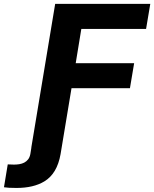

<svg xmlns="http://www.w3.org/2000/svg" viewBox="-117 -747 781 972"><path d="M-33.4 204.5Q-77.1 204.5 -96.9 201L-77.8 85.2Q-59.7 86.3 -46.2 86.3Q-32.7 86.3 -19.2 84.2Q-5.7 82 5.7 76.2Q17 70.3 25.2 60Q33.4 49.7 36.6 33L41.9 0H41.5L162.3 -727.3H643.8L622.5 -600.5H294.7L266.3 -427.2H562.1L540.8 -300.4H245L189.6 33.4Q172.2 132.5 107.2 171.5Q52.2 204.5 -33.4 204.5Z"/></svg>

Font: Linik Sans
Style: Bold Italic
Weight: 700
Italic angle: 9°
Designer: Fonts by Rasmus Andersson / Changes by Cristiano Sobral with parts from Marc Monis
Foundry: rsms
Version: Version 3.020; ttfautohint (v1.6)